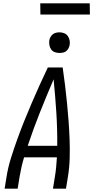

<svg xmlns="http://www.w3.org/2000/svg" viewBox="-20 -1144 565 1164"><path d="M8 0 20 -74Q29 -130 46.5 -186Q64 -242 84 -297.5Q104 -353 126 -408Q148 -463 171.5 -517.5Q195 -572 219.5 -626.5Q244 -681 270 -735H360Q368 -681 374.5 -626.5Q381 -572 386.5 -517.5Q392 -463 396 -408Q400 -353 402 -297.5Q404 -242 402.5 -186Q401 -130 392 -74L380 0H301L313 -74Q318 -103 320.5 -132Q323 -161 325 -190H126Q117 -161 110.5 -132Q104 -103 99 -74L87 0ZM327 -260Q328 -362 321.5 -462.5Q315 -563 305 -663Q262 -563 222 -462.5Q182 -362 148 -260ZM340 -823Q325 -823 311.5 -828Q298 -833 290 -844.5Q282 -856 279.5 -870.5Q277 -885 279 -900Q281 -910 286.5 -920Q292 -930 300.5 -936.5Q309 -943 319.5 -945.5Q330 -948 341 -948Q356 -948 369.5 -942.5Q383 -937 391 -925.5Q399 -914 402 -899.5Q405 -885 402 -870Q400 -860 394.5 -850Q389 -840 380.5 -833.5Q372 -827 361.5 -825Q351 -823 340 -823ZM225 -1056 224 -1124H524L525 -1056Z"/></svg>

Font: Iosevka Curly
Style: Italic
Weight: 400
Italic angle: -9°
Monospace: yes
Designer: Belleve Invis
Foundry: Belleve Invis
Version: Version 22.1.2; ttfautohint (v1.8.4)